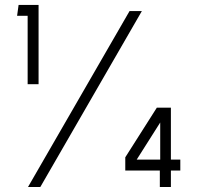

<svg xmlns="http://www.w3.org/2000/svg" viewBox="-20 -744 810 764"><path d="M90 -409V-681H48L54 -724.5H133.5V-409ZM91.5 0 495.5 -700H544.5L140.5 0ZM616 0V-65.5H478.5V-118L604 -315.5H660V-109H697.5V-65.5H660V0ZM524 -109H617.5V-256.5Z"/></svg>

Font: Urbanist ExtraLight
Style: Regular
Weight: 200
Designer: Corey Hu
Foundry: Corey Hu
Version: Version 1.330; ttfautohint (v1.8.4.7-5d5b)